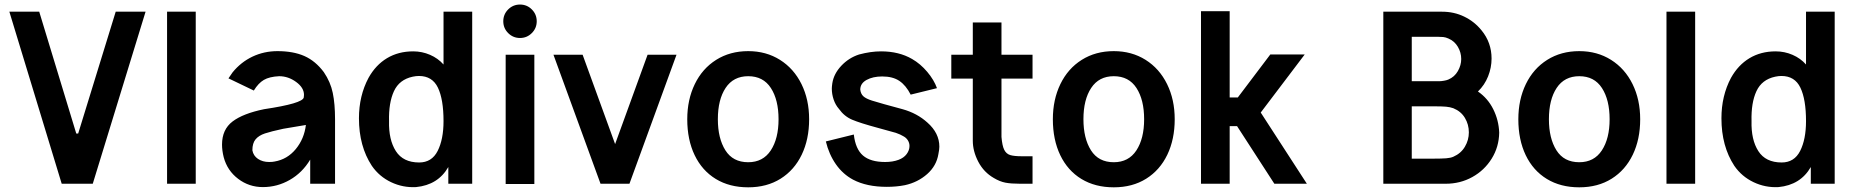

<svg xmlns="http://www.w3.org/2000/svg" viewBox="-20 -801 8091 837"><path d="M484.4 -750H614.6L384.4 0H249L20.8 -750H151L312.5 -218.8H320.8Z M708.3 0V-750H833.3V0Z M1391.7 -486.5Q1420.8 -443.8 1430.7 -395.8Q1440.6 -347.9 1440.6 -281.2V0H1332.3V-105.2Q1297.9 -47.9 1243.2 -16.7Q1188.5 14.6 1126 14.6Q1065.6 14.6 1018.2 -21.4Q970.8 -57.3 955.2 -115.6Q947.9 -144.8 947.9 -170.8Q947.9 -236.5 993.8 -271.4Q1039.6 -306.2 1131.3 -325Q1299 -350 1304.2 -376Q1305.2 -380.2 1305.2 -387.5Q1305.2 -418.8 1270.8 -443.8Q1236.5 -468.8 1196.9 -468.8Q1154.2 -466.7 1130.2 -452.6Q1106.2 -438.5 1086.5 -406.3L976 -459.4L993.8 -485.4Q1030.2 -530.2 1080.7 -554.2Q1131.3 -578.1 1189.6 -578.1Q1258.3 -578.1 1306.8 -556.8Q1355.2 -535.4 1391.7 -486.5ZM1313.5 -256.2 1214.6 -239.6Q1161.5 -228.1 1134.9 -219.3Q1108.3 -210.4 1094.3 -193.8Q1080.2 -177.1 1080.2 -145.8Q1084.4 -121.9 1104.7 -108.3Q1125 -94.8 1153.1 -94.8Q1168.8 -94.8 1177.1 -96.9Q1232.3 -106.3 1269.3 -151Q1306.2 -195.8 1313.5 -256.2Z M2038.5 -750V0H1934.4V-72.9Q1889.6 5.2 1793.8 14.6Q1736.5 17.7 1684.9 -6.8Q1633.3 -31.3 1601 -78.1Q1544.8 -163.5 1544.8 -285.4Q1544.8 -383.3 1586.5 -461.5Q1617.7 -517.7 1667.2 -547.4Q1716.7 -577.1 1781.2 -577.1Q1819.8 -577.1 1854.7 -562Q1889.6 -546.9 1913.5 -519.8V-750ZM1913.5 -272.9Q1913.5 -367.7 1889.1 -418.8Q1864.6 -469.8 1806.2 -469.8Q1793.8 -469.8 1779.2 -466.7Q1720.8 -454.2 1697.4 -403.6Q1674 -353.1 1676 -272.9Q1674 -191.7 1705.7 -142.2Q1737.5 -92.7 1807.3 -92.7Q1862.5 -92.7 1888 -143.2Q1913.5 -193.8 1913.5 -272.9Z M2184.4 -562.5V1H2309.4V-562.5ZM2174 -708.3Q2174 -738.5 2195.3 -759.9Q2216.7 -781.2 2246.9 -781.2Q2277.1 -781.2 2298.4 -759.9Q2319.8 -738.5 2319.8 -708.3Q2319.8 -678.1 2298.4 -656.8Q2277.1 -635.4 2246.9 -635.4Q2216.7 -635.4 2195.3 -656.8Q2174 -678.1 2174 -708.3Z M2803.1 -562.5H2929.2L2724 0H2597.9L2392.7 -562.5H2519.8L2661.5 -172.9Z M3241.7 -578.1Q3162.5 -578.1 3102.1 -540.1Q3041.7 -502.1 3008.9 -434.4Q2976 -366.7 2976 -281.2Q2976 -191.7 3008.3 -124.5Q3040.6 -57.3 3100.5 -20.8Q3160.4 15.6 3241.7 15.6Q3322.9 15.6 3382.8 -21.9Q3442.7 -59.4 3475 -126.6Q3507.3 -193.8 3507.3 -281.2Q3507.3 -366.7 3474 -434.4Q3440.6 -502.1 3380.2 -540.1Q3319.8 -578.1 3241.7 -578.1ZM3241.7 -468.8Q3307.3 -468.8 3340.6 -417.2Q3374 -365.6 3374 -281.2Q3374 -196.9 3340.1 -145.3Q3306.2 -93.8 3241.7 -93.8Q3175 -93.8 3142.2 -145.8Q3109.4 -197.9 3109.4 -281.2Q3109.4 -366.7 3143.2 -417.7Q3177.1 -468.8 3241.7 -468.8Z M3914.6 -325Q3893.8 -331.2 3834.4 -346.9Q3805.2 -355.2 3781.2 -362.5Q3755.2 -370.8 3743.8 -381.2Q3732.3 -391.7 3730.2 -410.4Q3730.2 -437.5 3757.8 -452.6Q3785.4 -467.7 3826 -467.7Q3871.9 -467.7 3900.5 -448.4Q3929.2 -429.2 3950 -388.5L4064.6 -416.7Q4052.1 -452.1 4022.4 -487.5Q3992.7 -522.9 3956.2 -543.8Q3899 -577.1 3820.8 -577.1Q3776 -577.1 3725 -563.5Q3680.2 -549 3647.4 -514.1Q3614.6 -479.2 3608.3 -437.5Q3606.2 -422.9 3606.2 -414.6Q3606.2 -390.6 3614.1 -367.2Q3621.9 -343.8 3637.5 -326Q3660.4 -293.8 3694.8 -279.2Q3729.2 -264.6 3806.2 -243.8L3885.4 -221.9Q3906.2 -214.6 3917.7 -207.3Q3930.2 -201 3937.5 -189.6Q3944.8 -178.1 3944.8 -164.6Q3944.8 -145.8 3932.3 -129.2Q3919.8 -112.5 3896.9 -104.2Q3871.9 -94.8 3838.5 -94.8Q3775 -94.8 3742.2 -122.9Q3709.4 -151 3702.1 -214.6L3580.2 -184.4Q3593.8 -128.1 3624 -84.9Q3654.2 -41.7 3699 -17.7Q3758.3 13.5 3845.8 13.5Q3888.5 13.5 3925 6.2Q3981.2 -6.2 4021.9 -42.2Q4062.5 -78.1 4070.8 -129.2Q4075 -150 4075 -161.5Q4075 -220.8 4022.9 -266.7Q3978.1 -307.3 3914.6 -325Z M4435.4 -119.8Q4401 -119.8 4383.9 -125Q4366.7 -130.2 4357.8 -147.9Q4349 -165.6 4345.8 -204.2V-458.3H4481.2V-562.5H4345.8V-703.1H4220.8V-562.5H4127.1V-458.3H4220.8V-187.5Q4220.8 -141.7 4244.8 -95.8Q4268.8 -50 4312.5 -25Q4338.5 -9.4 4363 -4.7Q4387.5 0 4427.1 0H4481.2V-119.8Z M4835.4 -578.1Q4756.2 -578.1 4695.8 -540.1Q4635.4 -502.1 4602.6 -434.4Q4569.8 -366.7 4569.8 -281.2Q4569.8 -191.7 4602.1 -124.5Q4634.4 -57.3 4694.3 -20.8Q4754.2 15.6 4835.4 15.6Q4916.7 15.6 4976.6 -21.9Q5036.5 -59.4 5068.8 -126.6Q5101 -193.8 5101 -281.2Q5101 -366.7 5067.7 -434.4Q5034.4 -502.1 4974 -540.1Q4913.5 -578.1 4835.4 -578.1ZM4835.4 -468.8Q4901 -468.8 4934.4 -417.2Q4967.7 -365.6 4967.7 -281.2Q4967.7 -196.9 4933.9 -145.3Q4900 -93.8 4835.4 -93.8Q4768.8 -93.8 4735.9 -145.8Q4703.1 -197.9 4703.1 -281.2Q4703.1 -366.7 4737 -417.7Q4770.8 -468.8 4835.4 -468.8Z M5476 -310.4 5677.1 0H5535.4L5372.9 -251H5340.6V0H5215.6V-752.1H5340.6V-376H5376L5517.7 -563.5H5667.7Z M6282.3 0H6010.4V-750H6266.7Q6318.8 -750 6363 -728.6Q6407.3 -707.3 6438.5 -668.8Q6482.3 -615.6 6482.3 -545.8Q6482.3 -506.3 6467.2 -468.2Q6452.1 -430.2 6422.9 -402.1Q6465.6 -372.9 6489.6 -325Q6513.5 -277.1 6515.6 -222.9Q6514.6 -160.4 6482.8 -109.4Q6451 -58.3 6398.4 -29.2Q6345.8 0 6282.3 0ZM6134.4 -640.6V-446.9H6253.1Q6262.5 -446.9 6274.5 -449Q6286.5 -451 6293.8 -454.2Q6320.8 -465.6 6335.4 -491.1Q6350 -516.7 6350 -543.8Q6350 -571.9 6335.4 -596.9Q6320.8 -621.9 6293.8 -633.3Q6282.3 -638.5 6271.4 -639.6Q6260.4 -640.6 6247.9 -640.6Q6235.4 -640.6 6229.2 -640.6ZM6383.3 -224Q6383.3 -258.3 6366.1 -287Q6349 -315.6 6315.6 -329.2Q6301 -334.4 6283.9 -335.9Q6266.7 -337.5 6229.2 -337.5H6134.4V-109.4H6229.2Q6264.6 -109.4 6284.4 -110.9Q6304.2 -112.5 6315.6 -117.7Q6349 -132.3 6366.1 -161.5Q6383.3 -190.6 6383.3 -224Z M6864.6 -578.1Q6785.4 -578.1 6725 -540.1Q6664.6 -502.1 6631.8 -434.4Q6599 -366.7 6599 -281.2Q6599 -191.7 6631.2 -124.5Q6663.5 -57.3 6723.4 -20.8Q6783.3 15.6 6864.6 15.6Q6945.8 15.6 7005.7 -21.9Q7065.6 -59.4 7097.9 -126.6Q7130.2 -193.8 7130.2 -281.2Q7130.2 -366.7 7096.9 -434.4Q7063.5 -502.1 7003.1 -540.1Q6942.7 -578.1 6864.6 -578.1ZM6864.6 -468.8Q6930.2 -468.8 6963.5 -417.2Q6996.9 -365.6 6996.9 -281.2Q6996.9 -196.9 6963 -145.3Q6929.2 -93.8 6864.6 -93.8Q6797.9 -93.8 6765.1 -145.8Q6732.3 -197.9 6732.3 -281.2Q6732.3 -366.7 6766.1 -417.7Q6800 -468.8 6864.6 -468.8Z M7244.8 0V-750H7369.8V0Z M7978.1 -750V0H7874V-72.9Q7829.2 5.2 7733.3 14.6Q7676 17.7 7624.5 -6.8Q7572.9 -31.3 7540.6 -78.1Q7484.4 -163.5 7484.4 -285.4Q7484.4 -383.3 7526 -461.5Q7557.3 -517.7 7606.8 -547.4Q7656.3 -577.1 7720.8 -577.1Q7759.4 -577.1 7794.3 -562Q7829.2 -546.9 7853.1 -519.8V-750ZM7853.1 -272.9Q7853.1 -367.7 7828.6 -418.8Q7804.2 -469.8 7745.8 -469.8Q7733.3 -469.8 7718.8 -466.7Q7660.4 -454.2 7637 -403.6Q7613.5 -353.1 7615.6 -272.9Q7613.5 -191.7 7645.3 -142.2Q7677.1 -92.7 7746.9 -92.7Q7802.1 -92.7 7827.6 -143.2Q7853.1 -193.8 7853.1 -272.9Z"/></svg>

Font: Vladivostok Bold
Style: Regular
Weight: 700
Width: 4
Designer: Michael Sharanda
Foundry: Michael Sharanda
Version: Version 1.005